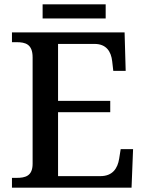

<svg xmlns="http://www.w3.org/2000/svg" viewBox="-20 -863 671 883"><path d="M176 -778H466V-843H176ZM35 0H585L592 -177H535L528 -133C521 -89 498 -53 442 -53H247V-347H487V-399H247V-661H415C469 -661 491 -626 496 -581L501 -537H558L553 -714H35V-669H56C97 -669 130 -660 130 -599V-110C130 -53 96 -45 56 -45H35Z"/></svg>

Font: Noto Serif Tamil Medium
Style: Italic
Weight: 500
Italic angle: -12°
Designer: Indian Type Foundry, Tom Grace, and the Monotype Design Team
Foundry: Monotype Imaging Inc.
Version: Version 2.003